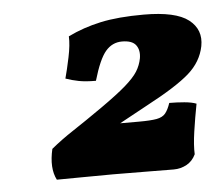

<svg xmlns="http://www.w3.org/2000/svg" viewBox="-36 -802 499 432"><g transform="rotate(-5 213.5 -585.5)"><path d="M303 -762Q375 -762 404 -739.5Q433 -717 426 -680Q419 -645 390 -619.5Q361 -594 295 -559Q260 -540 229 -523H271Q298 -523 311.5 -525.5Q325 -528 331.5 -536Q338 -544 343 -559Q360 -559 377 -557.5Q394 -556 404 -552Q398 -521 393.5 -490Q389 -459 390 -439Q383 -424 369.5 -416.5Q356 -409 340 -409Q318 -409 279.5 -409.5Q241 -410 203 -410Q166 -410 131 -409.5Q96 -409 76 -409Q62 -436 72 -479Q95 -498 122.5 -516Q150 -534 190 -562Q227 -588 246.5 -605Q266 -622 274.5 -635.5Q283 -649 286 -665Q289 -683 280.5 -694.5Q272 -706 249 -706Q227 -706 212 -688.5Q197 -671 183 -623Q160 -623 144.5 -626Q129 -629 115 -634Q120 -652 126 -680.5Q132 -709 131 -728Q166 -745 205.5 -753.5Q245 -762 303 -762Z"/></g></svg>

Font: Vollkorn Black
Style: Italic
Weight: 900
Italic angle: -11°
Designer: Friedrich Althausen
Foundry: Friedrich Althausen
Version: Version 5.000; ttfautohint (v1.8.3)